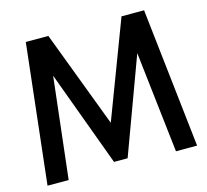

<svg xmlns="http://www.w3.org/2000/svg" viewBox="-107 -873 1076 997"><g transform="rotate(-15 431.0 -375.0)"><path d="M113.2 -750H234.5L430.9 -230.5L627.7 -750H749.1L833.2 0H719.5L657.3 -544.1L467.7 -30H394.5L205 -544.1L142.7 0H29.1Z"/></g></svg>

Font: Spartan MB SemBd
Style: Regular
Weight: 600
Designer: Matt Bailey, Mirko Velimirovic
Foundry: Matt Bailey
Version: Version 1.005